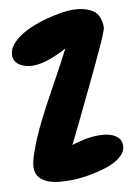

<svg xmlns="http://www.w3.org/2000/svg" viewBox="-86 -806 612 876"><g transform="rotate(-10 219.5 -368.5)"><path d="M439.5 -646.5Q439.5 -641.6 430.2 -618.2Q420.9 -594.7 405.3 -560.5Q389.6 -526.4 369.6 -483.9Q349.6 -441.4 328.1 -397Q306.6 -352.5 286.1 -309.6Q265.6 -266.6 248.5 -231.9Q231.4 -197.3 219.7 -173.3Q208 -149.4 205.1 -143.6Q235.4 -153.3 267.1 -159.7Q298.8 -166 331.1 -166Q346.7 -166 364.3 -163.6Q381.8 -161.1 397 -153.8Q412.1 -146.5 422.4 -134.3Q432.6 -122.1 432.6 -101.6Q432.6 -80.1 418 -63Q403.3 -45.9 380.4 -33.2Q357.4 -20.5 328.1 -11.7Q298.8 -2.9 269.5 2.9Q240.2 8.8 213.9 11.2Q187.5 13.7 169.9 13.7Q147.5 13.7 120.6 11.7Q93.8 9.8 69.3 1Q44.9 -7.8 28.8 -24.9Q12.7 -42 12.7 -73.2Q12.7 -94.7 24.9 -131.3Q37.1 -168 53.7 -206.5Q70.3 -245.1 88.4 -280.8Q106.4 -316.4 117.2 -336.9Q150.4 -398.4 184.1 -459.5Q217.8 -520.5 250 -583Q215.8 -563.5 171.9 -547.4Q127.9 -531.2 88.9 -531.2Q75.2 -531.2 60.1 -535.2Q44.9 -539.1 32.7 -546.4Q20.5 -553.7 12.7 -565.4Q4.9 -577.1 4.9 -592.8Q4.9 -618.2 21.5 -639.6Q38.1 -661.1 64.9 -678.7Q91.8 -696.3 125.5 -710Q159.2 -723.6 193.4 -732.4Q227.5 -741.2 258.3 -746.1Q289.1 -751 310.5 -751Q367.2 -751 403.3 -728.5Q439.5 -706.1 439.5 -646.5Z"/></g></svg>

Font: Chewy
Style: Regular
Weight: 400
Version: Version 1.001